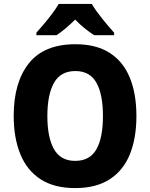

<svg xmlns="http://www.w3.org/2000/svg" viewBox="-20 -951 768 981"><path d="M677 -358Q677 -245 643.5 -162.5Q610 -80 540.5 -35Q471 10 364 10Q257 10 187.5 -35Q118 -80 84 -163Q50 -246 50 -359Q50 -530 127.5 -627.5Q205 -725 365 -725Q472 -725 541 -680.5Q610 -636 643.5 -553.5Q677 -471 677 -358ZM222 -358Q222 -248 256 -188.5Q290 -129 364 -129Q439 -129 472.5 -188Q506 -247 506 -358Q506 -469 472.5 -528.5Q439 -588 365 -588Q290 -588 256 -528Q222 -468 222 -358ZM449 -931Q469 -897 502 -856Q535 -815 563 -784V-771H461Q438 -786 413 -806Q388 -826 364 -851Q339 -826 315 -806Q291 -786 269 -771H166V-784Q183 -803 205 -829Q227 -855 247.5 -882.5Q268 -910 280 -931Z"/></svg>

Font: Noto Sans Sinhala SemiCondensed ExtraBold
Style: Regular
Weight: 800
Width: 4
Designer: Jelle Bosma - Monotype Design Team
Foundry: Monotype Imaging Inc.
Version: Version 2.006; ttfautohint (v1.8.4.7-5d5b)